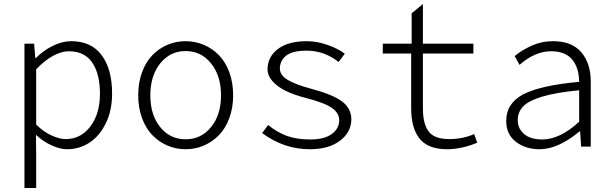

<svg xmlns="http://www.w3.org/2000/svg" viewBox="-20 -726 3038 951"><path d="M101.1 205.1V-509.8H148.9L154.8 -439H158.2Q194.8 -476.1 241.5 -499Q288.1 -522 333 -522Q431.6 -522 483.4 -452.9Q535.2 -383.8 535.2 -262.2Q535.2 -178.7 503.9 -115Q472.7 -51.3 422.4 -19Q372.1 13.2 312 13.2Q277.8 13.2 235.4 -6.1Q192.9 -25.4 158.2 -58.1L159.2 43.9V205.1ZM305.2 -37.1Q379.9 -37.1 427.5 -99.6Q475.1 -162.1 475.1 -262.2Q475.1 -358.9 437.3 -415.5Q399.4 -472.2 320.8 -472.2Q284.7 -472.2 242.9 -449.5Q201.2 -426.8 159.2 -382.8V-108.9Q195.3 -73.2 235.1 -55.2Q274.9 -37.1 305.2 -37.1Z M664.6 -253.9Q664.6 -316.4 683.3 -367.7Q702.1 -418.9 734.4 -452.4Q766.6 -485.8 809.1 -503.9Q851.6 -522 899.4 -522Q947.3 -522 989.7 -503.9Q1032.2 -485.8 1064.7 -452.4Q1097.2 -418.9 1116 -367.7Q1134.8 -316.4 1134.8 -253.9Q1134.8 -192.4 1116 -141.4Q1097.2 -90.3 1064.7 -56.9Q1032.2 -23.4 989.7 -5.1Q947.3 13.2 899.4 13.2Q851.6 13.2 809.1 -5.1Q766.6 -23.4 734.4 -56.9Q702.1 -90.3 683.3 -141.4Q664.6 -192.4 664.6 -253.9ZM1074.7 -253.9Q1074.7 -351.1 1025.4 -412.1Q976.1 -473.1 899.4 -473.1Q822.8 -473.1 773.7 -412.1Q724.6 -351.1 724.6 -253.9Q724.6 -156.7 773.4 -96.4Q822.3 -36.1 899.4 -36.1Q976.6 -36.1 1025.6 -96.7Q1074.7 -157.2 1074.7 -253.9Z M1514.2 13.2Q1386.7 13.2 1278.3 -66.9L1308.1 -106.9Q1351.1 -71.3 1400.1 -53.2Q1449.2 -35.2 1517.1 -35.2Q1585.9 -35.2 1623 -62Q1660.2 -88.9 1660.2 -130.9Q1660.2 -165.5 1624.3 -191.2Q1588.4 -216.8 1493.2 -241.2Q1438.5 -255.4 1397.5 -274.9Q1356.4 -294.4 1330.8 -322.5Q1305.2 -350.6 1305.2 -382.8Q1305.2 -443.4 1355.7 -482.7Q1406.2 -522 1500 -522Q1548.3 -522 1599.9 -504.4Q1651.4 -486.8 1688 -460L1657.2 -418.9Q1586.4 -475.1 1499 -475.1Q1428.2 -475.1 1397.2 -450.2Q1366.2 -425.3 1366.2 -386.2Q1366.2 -353.5 1406 -329.8Q1445.8 -306.2 1522.5 -286.1Q1629.9 -257.3 1675 -222.9Q1720.2 -188.5 1720.2 -134.8Q1720.2 -72.3 1664.8 -29.5Q1609.4 13.2 1514.2 13.2Z M2193.8 13.2Q2144.5 13.2 2109.6 -1.5Q2074.7 -16.1 2054.7 -43.9Q2034.7 -71.8 2025.6 -107.9Q2016.6 -144 2016.6 -191.9V-460.9H1876V-509.8H2019V-660.2L2074.7 -706.1V-509.8H2324.7V-460.9H2074.7V-189.9Q2074.7 -112.3 2103.3 -74.7Q2131.8 -37.1 2204.6 -37.1Q2272.9 -37.1 2328.6 -62L2343.8 -19Q2265.1 13.2 2193.8 13.2Z M2652.3 13.2Q2583 13.2 2535.2 -23.7Q2487.3 -60.5 2487.3 -127Q2487.3 -213.9 2571 -258.3Q2654.8 -302.7 2848.6 -320.8Q2848.1 -352.1 2841.1 -377.9Q2834 -403.8 2818.6 -425.5Q2803.2 -447.3 2775.6 -459.7Q2748 -472.2 2710.4 -472.2Q2630.4 -472.2 2553.2 -404.8L2529.3 -448.2Q2563.5 -477.1 2612.8 -499.5Q2662.1 -522 2719.2 -522Q2812.5 -522 2859.4 -467Q2906.2 -412.1 2906.2 -321.8V0H2858.4L2853.5 -75.2H2850.6Q2744.1 13.2 2652.3 13.2ZM2665.5 -35.2Q2753.4 -35.2 2848.6 -123V-278.8Q2734.9 -268.1 2667 -247.8Q2599.1 -227.5 2571.8 -199.5Q2544.4 -171.4 2544.4 -130.9Q2544.4 -98.6 2562.5 -76.2Q2580.6 -53.7 2606.9 -44.4Q2633.3 -35.2 2665.5 -35.2Z"/></svg>

Font: Office Code Pro Light
Style: Regular
Weight: 300
Designer: Nathan Rutzky & Paul D. Hunt
Foundry: Adobe Systems Incorporated
Version: Version 1.004;PS 001.004;hotconv 1.0.70;makeotf.lib2.5.58329